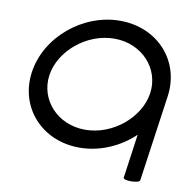

<svg xmlns="http://www.w3.org/2000/svg" viewBox="-78 -665 866 851"><g transform="rotate(10 355.0 -239.0)"><path d="M605.7 95.5 660.8 -292.6C683.5 -454.1 564.7 -585.2 396.1 -585.2C227.6 -585.2 71.9 -454.1 49.2 -292.6C26.5 -131.1 145.3 0 313.9 0C406.1 0 494.4 -39.2 559.3 -101.2C555 -70.6 535.8 65.9 531.5 96.5C529.4 111.5 603.6 110.5 605.7 95.5ZM128 -292.6C143.6 -404.1 259.4 -502.7 384.5 -502.7C509.7 -502.7 597.7 -404.1 582 -292.6C566.4 -181.1 450.6 -82.5 325.5 -82.5C200.3 -82.5 112.3 -181.1 128 -292.6Z"/></g></svg>

Font: Hi.
Style: Regular
Weight: 400
Designer: Mew Too, Robert Jablonski
Foundry: Cannot Into Space Fonts
Version: Version 1.996